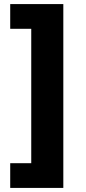

<svg xmlns="http://www.w3.org/2000/svg" viewBox="-20 -720 420 940"><path d="M290 -700V200H30V79H133V-579H30V-700Z"/></svg>

Font: Golos Text ExtraBold
Style: Regular
Weight: 800
Designer: A.Korolkova, Vitaly Kuzmin
Foundry: ParaType Ltd
Version: Version 2.004